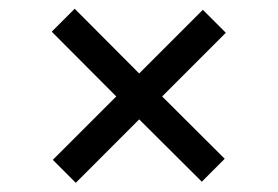

<svg xmlns="http://www.w3.org/2000/svg" viewBox="-20 -570 626 433"><path d="M96.7 -498.5 242.2 -352.5 99.1 -209.5 150.9 -157.7 293.9 -300.8 435.1 -160.2 486.8 -211.9 345.7 -352.5 489.3 -496.1 437.5 -547.9 293.9 -404.3 148.4 -550.3Z"/></svg>

Font: Andika
Style: Regular
Weight: 400
Designer: Victor Gaultney, Annie Olsen, Julie Remington, Don Collingsworth, Eric Hays
Foundry: SIL International
Version: Version 1.000